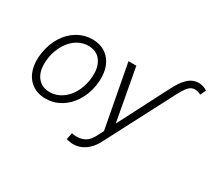

<svg xmlns="http://www.w3.org/2000/svg" viewBox="-160 -955 1591 1446"><g transform="rotate(30 635.0 -232.5)"><path d="M252.8 11.4Q181.8 11.4 132.3 -24.9Q82.7 -61.1 62.7 -126.4Q42.6 -191.8 56.5 -275.2Q70 -356.5 110.1 -419.9Q150.2 -483.3 209.7 -518.1Q269.2 -552.9 337.7 -552.9Q408.7 -552.9 458.3 -516.7Q507.8 -480.5 527.9 -415Q547.9 -349.4 534.4 -265.6Q521 -184.7 480.8 -121.6Q440.7 -58.6 381.2 -23.6Q321.7 11.4 252.8 11.4ZM253.9 -46.5Q310 -46.5 357.1 -77.8Q404.1 -109 433.4 -160.3Q462.7 -211.6 473 -275.2Q478 -311.4 476.9 -344.1Q475.9 -376.8 465.6 -404.5Q455.3 -432.2 438.4 -452.4Q421.5 -472.7 395.4 -484Q369.3 -495.4 337 -495.4Q294.7 -495.4 257.1 -477.1Q219.5 -458.8 191.6 -427.2Q163.7 -395.6 144.5 -354Q125.4 -312.5 117.9 -265.6Q108 -204.9 119.3 -155.7Q130.7 -106.5 165.5 -76.5Q200.3 -46.5 253.9 -46.5ZM653.8 -545.5H721.9L805.4 -90.6L1028.8 -523.8Q1046.5 -557.9 1062.7 -582Q1078.8 -606.2 1099.3 -627Q1119.7 -647.7 1144 -658.2Q1168.3 -668.7 1196.4 -668.7Q1237.9 -668.7 1270.2 -644.2L1247.2 -597.7Q1218 -611.9 1195.3 -611.9Q1164.4 -611.9 1141.9 -588.2Q1119.3 -564.6 1087.7 -503.9L783 81Q752.5 139.9 705.8 172.2Q659.1 204.5 605.5 204.5Q593.4 204.5 573.9 201.5Q554.3 198.5 544.4 195L556.8 136.4Q570 142 599.8 142Q643.1 142 674.5 122.3Q706 102.6 729.8 55.8L757.1 2.8Z"/></g></svg>

Font: Karasuma Gothic
Style: Light Italic
Weight: 300
Italic angle: 9.39998°
Designer: Rasmus Andersson / Ryoko Nishizuka
Foundry: rsms
Version: Version 1.00